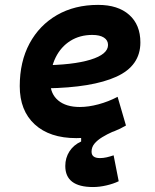

<svg xmlns="http://www.w3.org/2000/svg" viewBox="-20 -547 626 774"><path d="M355 207Q243.2 207 243.2 122.1Q243.2 89.4 260 63.2Q276.9 37.1 307.1 23.4V-3.4L414.6 -30.3L433.6 -15.6Q411.6 -5.9 392.3 5.9Q373 17.6 361.1 31.7Q349.1 45.9 349.1 64.5Q349.1 90.3 382.8 90.3Q396 90.3 409.9 87.2Q423.8 84 438 79.1L458.5 183.6Q437.5 193.8 409.2 200.4Q380.9 207 355 207ZM301.8 -115.7Q336.9 -115.7 377 -126.5Q417 -137.2 454.1 -156.7L487.8 -41Q441.4 -13.7 388.7 -2Q335.9 9.8 287.6 9.8Q180.2 9.8 119.9 -45.7Q59.6 -101.1 59.6 -199.7Q59.6 -298.3 99.1 -371.8Q138.7 -445.3 209.7 -486.3Q280.8 -527.3 375.5 -527.3Q455.6 -527.3 500.7 -487.3Q545.9 -447.3 545.9 -376Q545.9 -281.7 449.2 -237.8Q352.5 -193.8 167 -190.9L147 -283.7Q273.9 -284.7 344.7 -306.4Q415.5 -328.1 415.5 -365.7Q415.5 -384.8 398.9 -395.5Q382.3 -406.2 352.1 -406.2Q301.8 -406.2 263.7 -382.3Q225.6 -358.4 204.3 -315.4Q183.1 -272.5 182.6 -215.3Q183.1 -168.5 214.6 -142.1Q246.1 -115.7 301.8 -115.7Z"/></svg>

Font: Cascadia Mono NF
Style: Italic
Weight: 400
Italic angle: -10°
Monospace: yes
Designer: Aaron Bell
Foundry: Saja Typeworks
Version: Version 2404.023